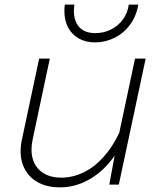

<svg xmlns="http://www.w3.org/2000/svg" viewBox="-20 -797 690 829"><path d="M116 -152Q116 -95 150.5 -62.5Q185 -30 245 -30Q293 -30 339.5 -52Q386 -74 426 -118Q466 -162 495 -224L563 -544H609L493 0H452L475 -125Q430 -60 368.5 -24Q307 12 239 12Q187 12 149 -7Q111 -26 90 -61.5Q69 -97 69 -144Q69 -169 75 -196L149 -544H195L121 -195Q116 -170 116 -152ZM258 -748Q258 -767 260 -777H301Q299 -759 299 -752Q299 -705 322.5 -679.5Q346 -654 392 -654Q427 -654 458 -669Q489 -684 510 -712Q531 -740 536 -777H577Q569 -728 542 -691Q515 -654 475 -634Q435 -614 390 -614Q350 -614 320 -631Q290 -648 274 -678.5Q258 -709 258 -748Z"/></svg>

Font: Azeret Mono Thin
Style: Italic
Weight: 100
Italic angle: -12°
Designer: Martin Vácha
Foundry: Displaay
Version: Version 1.000; Glyphs 3.0.3, build 3074